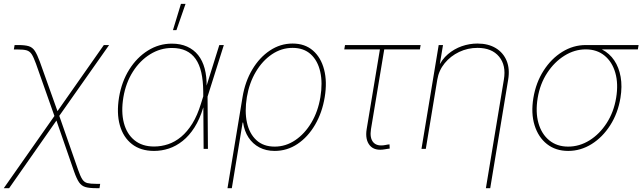

<svg xmlns="http://www.w3.org/2000/svg" viewBox="-27 -773 3336 997"><path d="M-7.3 204.1 261.2 -178.7H278.3L378.4 108.4Q390.1 142.1 400.1 157.7Q410.2 173.3 426.3 177.5Q442.4 181.6 472.7 181.6H493.2L489.7 204.1H470.7Q436.5 204.1 416.5 198.2Q396.5 192.4 383.8 174.1Q371.1 155.8 357.9 118.2L266.1 -147L20.5 204.1ZM258.3 -163.1 159.7 -442.4Q147.5 -476.1 137.5 -491.5Q127.4 -506.8 111.6 -511.5Q95.7 -516.1 65.4 -516.1H44.9L48.8 -539.1H67.9Q102.5 -539.1 122.1 -533.2Q141.6 -527.3 153.8 -508.8Q166 -490.2 179.7 -453.1L271.5 -195.8L512.2 -539.1H539.6L274.9 -163.1Z M772.9 10.7Q703.6 10.7 658.2 -24.7Q612.8 -60.1 595.2 -123Q577.6 -186 591.3 -268.6Q605 -349.6 644.3 -412.1Q683.6 -474.6 741 -510.5Q798.3 -546.4 865.2 -546.4Q910.2 -546.4 944.6 -531Q979 -515.6 1002 -486.8Q1024.9 -458 1035.9 -416.7Q1046.9 -375.5 1045.9 -323.7H1051.8L1050.8 -272L1052.7 0H1030.3L1028.3 -299.3Q1027.8 -354.5 1018.3 -396.5Q1008.8 -438.5 989 -466.8Q969.2 -495.1 938.7 -509.5Q908.2 -523.9 865.7 -523.9Q805.7 -523.9 752.7 -491.2Q699.7 -458.5 663.1 -400.9Q626.5 -343.3 613.8 -268.6Q601.1 -192.4 616.2 -134.8Q631.3 -77.1 671.4 -44.7Q711.4 -12.2 772.9 -12.2Q810.5 -12.2 846.2 -24.2Q881.8 -36.1 913.6 -62.5Q945.3 -88.9 971.7 -131.3Q998 -173.8 1016.6 -234.9L1111.8 -539.1H1135.3L1049.8 -268.1L1034.2 -214.4H1028.3Q1010.3 -154.3 982.9 -111.3Q955.6 -68.4 921.6 -41.3Q887.7 -14.2 849.9 -1.7Q812 10.7 772.9 10.7ZM871.1 -616.7 912.6 -752.9H936.5L889.2 -616.7Z M1154.3 204.1 1232.4 -268.6Q1245.6 -349.1 1283 -411.9Q1320.3 -474.6 1374.5 -510.7Q1428.7 -546.9 1492.2 -546.9Q1556.2 -546.9 1597.9 -510.7Q1639.6 -474.6 1656 -411.6Q1672.4 -348.6 1659.2 -268.6Q1646 -188 1608.9 -124.8Q1571.8 -61.5 1517.8 -25.4Q1463.9 10.7 1399.4 10.7Q1354.5 10.7 1319.8 -7.6Q1285.2 -25.9 1263.4 -59.1Q1241.7 -92.3 1235.4 -136.7H1232.9L1176.8 204.1ZM1399.4 -11.7Q1457 -11.7 1506.3 -45.2Q1555.7 -78.6 1590.1 -136.5Q1624.5 -194.3 1636.7 -268.6Q1648.9 -342.3 1636 -400.1Q1623 -458 1586.7 -491.2Q1550.3 -524.4 1492.2 -524.4Q1434.6 -524.4 1385 -491Q1335.4 -457.5 1301.3 -399.7Q1267.1 -341.8 1254.9 -268.6Q1242.7 -194.3 1255.4 -136.5Q1268.1 -78.6 1304.4 -45.2Q1340.8 -11.7 1399.4 -11.7Z M1973.1 2Q1918.5 12.2 1893.3 -17.8Q1868.2 -47.9 1877 -102.5L1945.8 -516.6H1760.7L1764.6 -539.1H2157.2L2153.3 -516.6H1968.3L1899.4 -102.5Q1892.1 -56.2 1911.6 -33.9Q1931.2 -11.7 1974.1 -20Q1979 -21 1984.6 -22Q1990.2 -22.9 1995.6 -23.4L1996.6 -1.5Q1990.7 -1 1984.9 0Q1979 1 1973.1 2Z M2243.7 -359.4 2184.1 0H2161.6L2251 -539.1H2273.4L2253.9 -421.9H2248Q2266.6 -463.9 2298.8 -491.5Q2331.1 -519 2370.8 -533Q2410.6 -546.9 2452.1 -546.9Q2508.3 -546.9 2547.4 -523.2Q2586.4 -499.5 2603.8 -457.5Q2621.1 -415.5 2611.8 -359.4L2518.6 204.1H2496.1L2589.4 -359.4Q2602.1 -433.6 2564.5 -479Q2526.9 -524.4 2452.6 -524.4Q2401.9 -524.4 2357.2 -503.2Q2312.5 -481.9 2282 -444.6Q2251.5 -407.2 2243.7 -359.4Z M2923.3 10.7Q2858.4 10.7 2813.2 -24.9Q2768.1 -60.5 2748.8 -122.8Q2729.5 -185.1 2742.7 -264.6Q2755.9 -344.2 2795.7 -406.2Q2835.4 -468.3 2892.6 -503.7Q2949.7 -539.1 3014.6 -539.1H3289.1L3285.2 -516.6H3066.9H3014.6Q2956.5 -516.6 2904.1 -483.9Q2851.6 -451.2 2814.5 -394.5Q2777.3 -337.9 2765.1 -264.6Q2752.9 -190.9 2769 -133.8Q2785.2 -76.7 2825.2 -44.2Q2865.2 -11.7 2923.3 -11.7Q2981.9 -11.7 3034.2 -44.2Q3086.4 -76.7 3123.3 -133.8Q3160.2 -190.9 3172.4 -264.6Q3184.6 -337.9 3168.2 -394.8Q3151.9 -451.7 3112.3 -484.1Q3072.8 -516.6 3014.6 -516.6L3014.2 -535.2Q3062.5 -535.2 3100.3 -515.4Q3138.2 -495.6 3162.6 -459.5Q3187 -423.3 3195.8 -373.8Q3204.6 -324.2 3194.8 -264.6Q3181.6 -185.1 3141.8 -122.8Q3102.1 -60.5 3045.2 -24.9Q2988.3 10.7 2923.3 10.7Z"/></svg>

Font: Inter 18pt Thin
Style: Italic
Weight: 250
Italic angle: -9.3988°
Version: Version 4.001;git-66647c0bb